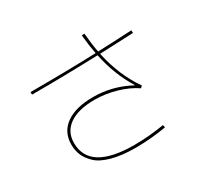

<svg xmlns="http://www.w3.org/2000/svg" viewBox="-166 -1013 1331 1266"><g transform="rotate(-30 500.0 -380.5)"><path d="M726.6 -330.1 728.5 -332Q648.4 -460 614.3 -624Q359.4 -615.2 110.4 -615.2V-634.8Q385.7 -634.8 610.4 -642.6Q598.6 -702.1 589.8 -789.1L610.4 -791Q618.2 -703.1 629.9 -643.6Q716.8 -646.5 888.7 -655.3L890.6 -634.8Q723.6 -627 633.8 -624Q671.9 -442.4 767.6 -305.7L753.9 -292Q696.3 -332 613.8 -356Q531.2 -379.9 450.2 -379.9Q326.2 -379.9 258.3 -333Q190.4 -286.1 190.4 -200.2Q190.4 9.8 530.3 9.8Q641.6 9.8 757.8 -9.8L761.7 9.8Q651.4 29.3 530.3 30.3Q423.8 30.3 349.1 9.8Q274.4 -10.7 237.3 -46.4Q200.2 -82 185.1 -119.1Q169.9 -156.2 169.9 -200.2Q169.9 -294.9 243.7 -347.7Q317.4 -400.4 450.2 -400.4Q596.7 -400.4 726.6 -330.1Z"/></g></svg>

Font: Mgen+ 1mn thin
Style: Regular
Weight: 100
Designer: [Source Han Sans]
Ryoko NISHIZUKA  (kana & ideographs); Paul D. Hunt (Latin, Greek & Cyrillic); Wenlong ZHANG  (bopomofo
Version: Version 1.059.20150602